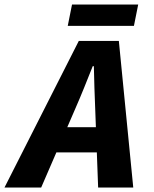

<svg xmlns="http://www.w3.org/2000/svg" viewBox="-66 -833 686 853"><path d="M-46 0 284 -651H462L526 0H370L357 -349Q355 -396 353.5 -442.5Q352 -489 351 -539H346Q327 -491 308 -444Q289 -397 268 -349L117 0ZM117 -156 143 -268H443L418 -156ZM235 -718 254 -813H548L529 -718Z"/></svg>

Font: Source Code Pro ExtraBold
Style: Italic
Weight: 800
Italic angle: -11°
Monospace: yes
Designer: Paul D. Hunt, Teo Tuominen
Foundry: Adobe Systems Incorporated
Version: Version 1.016;hotconv 1.0.116;makeotfexe 2.5.65601